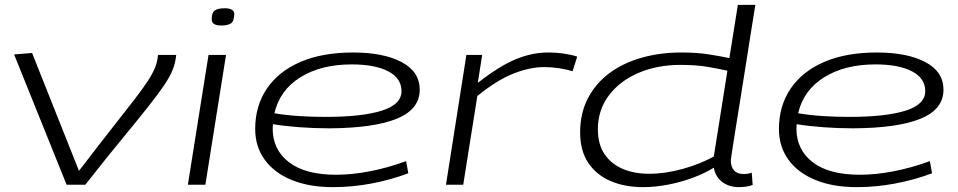

<svg xmlns="http://www.w3.org/2000/svg" viewBox="-20 -760 3942 790"><path d="M331 0H254L38 -536L112 -542L305 -57Q383 -159 438.5 -229.5Q494 -300 530 -346.5Q566 -393 587 -425Q608 -457 618 -482Q628 -507 630 -534H705Q702 -502 690.5 -473Q679 -444 654.5 -408Q630 -372 588.5 -319.5Q547 -267 483.5 -190Q420 -113 331 0Z M904 -726Q944 -726 944 -702Q943 -671 929 -663Q915 -655 890 -655Q851 -655 851 -680Q851 -708 864 -717Q877 -726 904 -726ZM753 0 838 -534H910L825 0Z M1660 -47Q1588 -20 1509 -5Q1430 10 1350 10Q1252 10 1180 -19.5Q1108 -49 1069 -103Q1030 -157 1030 -229Q1030 -325 1078.5 -396Q1127 -467 1217 -505.5Q1307 -544 1433 -544Q1558 -544 1632.5 -504.5Q1707 -465 1707 -391Q1707 -310 1612.5 -271.5Q1518 -233 1335 -232Q1273 -232 1212.5 -236.5Q1152 -241 1103 -249Q1102 -240 1102 -231Q1102 -144 1169 -92.5Q1236 -41 1363 -41Q1428 -41 1501 -55Q1574 -69 1651 -97ZM1427 -495Q1301 -495 1216 -442Q1131 -389 1109 -294Q1156 -286 1210 -282.5Q1264 -279 1319 -279Q1469 -279 1550.5 -304.5Q1632 -330 1632 -385Q1632 -438 1577.5 -466.5Q1523 -495 1427 -495Z M1964 -534 1946 -419Q2034 -488 2101.5 -516Q2169 -544 2235 -544Q2271 -544 2303 -539Q2335 -534 2355 -527L2336 -467Q2310 -475 2279 -479.5Q2248 -484 2219 -484Q2160 -484 2092 -457Q2024 -430 1944 -365L1886 0H1815L1899 -534Z M3021 10Q2980 10 2952 -11Q2924 -32 2917 -70Q2882 -48 2833 -29.5Q2784 -11 2730 -0.5Q2676 10 2626 10Q2551 10 2492.5 -15Q2434 -40 2400.5 -90Q2367 -140 2367 -215Q2367 -294 2399 -355.5Q2431 -417 2487.5 -459Q2544 -501 2620 -522.5Q2696 -544 2783 -544Q2847 -544 2895 -536.5Q2943 -529 2981 -521L3016 -740H3088Q3088 -740 3082.5 -706Q3077 -672 3068 -615.5Q3059 -559 3048.5 -491.5Q3038 -424 3027 -356.5Q3016 -289 3007 -232Q2998 -175 2992.5 -139.5Q2987 -104 2987 -102Q2987 -44 3040 -44Q3060 -44 3073 -50L3077 1Q3064 6 3049 8Q3034 10 3021 10ZM2651 -45Q2717 -45 2789 -65Q2861 -85 2917 -116L2973 -469Q2938 -477 2891 -485Q2844 -493 2779 -493Q2684 -493 2607 -460Q2530 -427 2485 -367Q2440 -307 2440 -228Q2440 -167 2467 -126.5Q2494 -86 2541.5 -65.5Q2589 -45 2651 -45Z M3815 -47Q3743 -20 3664 -5Q3585 10 3505 10Q3407 10 3335 -19.5Q3263 -49 3224 -103Q3185 -157 3185 -229Q3185 -325 3233.5 -396Q3282 -467 3372 -505.5Q3462 -544 3588 -544Q3713 -544 3787.5 -504.5Q3862 -465 3862 -391Q3862 -310 3767.5 -271.5Q3673 -233 3490 -232Q3428 -232 3367.5 -236.5Q3307 -241 3258 -249Q3257 -240 3257 -231Q3257 -144 3324 -92.5Q3391 -41 3518 -41Q3583 -41 3656 -55Q3729 -69 3806 -97ZM3582 -495Q3456 -495 3371 -442Q3286 -389 3264 -294Q3311 -286 3365 -282.5Q3419 -279 3474 -279Q3624 -279 3705.5 -304.5Q3787 -330 3787 -385Q3787 -438 3732.5 -466.5Q3678 -495 3582 -495Z"/></svg>

Font: Georama ExtraExtended Light
Style: Italic
Weight: 300
Width: 8
Italic angle: -9°
Designer: Jean-Baptiste Levee
Foundry: Production Type
Version: Version 1.000